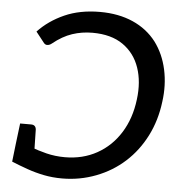

<svg xmlns="http://www.w3.org/2000/svg" viewBox="-52 -777 774 834"><g transform="rotate(5 334.5 -360.5)"><path d="M351 -728Q432 -728 494.5 -700.5Q557 -673 597 -621Q635 -570 649.5 -503Q664 -436 654 -363Q644 -281 609.5 -213Q575 -145 521 -96Q467 -47 396.5 -20Q326 7 249 7Q207 7 169.5 -0.5Q132 -8 96.5 -20.5Q61 -33 27 -47L36 -125L105 -117Q134 -105 172.5 -95.5Q211 -86 253 -86Q331 -86 393 -120.5Q455 -155 494 -217.5Q533 -280 543 -363Q553 -440 532 -501.5Q511 -563 459.5 -599Q408 -635 326 -635Q280 -635 238 -621Q196 -607 154 -573Q149 -569 144 -567Q139 -565 134 -565Q126 -565 120 -572L83 -619Q129 -668 196 -698Q263 -728 351 -728ZM119 -100 36 -125 47 -215H95Q105 -215 110.5 -210Q116 -205 117 -195Z"/></g></svg>

Font: Aleo Medium
Style: Italic
Weight: 500
Italic angle: -7°
Designer: Alessio Laiso
Foundry: Alessio Laiso
Version: Version 2.001;gftools[0.9.29]